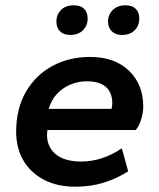

<svg xmlns="http://www.w3.org/2000/svg" viewBox="-20 -695 600 725"><path d="M265 10Q195 10 144.5 -17Q94 -44 67.5 -90.5Q41 -137 41 -197Q41 -285 78 -348.5Q115 -412 178 -446Q241 -480 320 -480Q413 -480 467 -428Q521 -376 521 -292Q521 -272 514 -247.5Q507 -223 493 -204H159Q155 -175 162.5 -153Q170 -131 187 -115.5Q204 -100 229.5 -92.5Q255 -85 285 -85Q327 -85 366 -98Q405 -111 440 -135L464 -48Q420 -20 371 -5Q322 10 265 10ZM164 -284H401Q404 -293 404 -304Q404 -346 379.5 -367Q355 -388 308 -388Q275 -388 245.5 -375.5Q216 -363 195 -340.5Q174 -318 164 -284ZM440 -563Q416 -563 402 -577Q388 -591 388 -613Q388 -640 406 -657.5Q424 -675 454 -675Q480 -675 493 -661Q506 -647 506 -626Q506 -598 488.5 -580.5Q471 -563 440 -563ZM245 -563Q220 -563 206.5 -577Q193 -591 193 -613Q193 -640 210.5 -657.5Q228 -675 259 -675Q285 -675 298 -661Q311 -647 311 -626Q311 -598 293 -580.5Q275 -563 245 -563Z"/></svg>

Font: Gantari SemiBold
Style: Italic
Weight: 600
Italic angle: -10°
Designer: Anugrah Pasau
Foundry: Lafontype
Version: Version 1.000